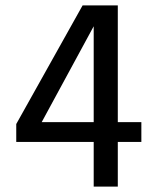

<svg xmlns="http://www.w3.org/2000/svg" viewBox="-20 -689 572 709"><path d="M415 0H326V-165H40V-231L285 -669H415V-238H502V-165H415ZM326 -238V-592L134 -238Z"/></svg>

Font: Trujillo
Style: Regular
Weight: 400
Designer: Fira Sans original fonts by bBox Type GmbH, Carrois Corporate GbR, & Edenspiekermann AG / Changes by Cristiano Sobral
Foundry: Fira Sans original fonts by bBox Type GmbH, Carrois Corporate GbR, & Edenspiekermann AG / Changes by Cristiano Sobral
Version: Version 4.301;October 17, 2021;FontCreator 14.0.0.2814 64-bi